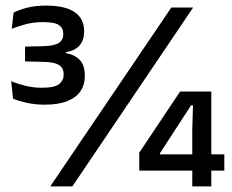

<svg xmlns="http://www.w3.org/2000/svg" viewBox="-20 -666 830 686"><path d="M140 -292Q104.5 -292 74.2 -299Q44 -306 26.5 -313.5L20 -376Q41 -367 69.5 -359.8Q98 -352.5 129.5 -352.5Q175.5 -352.5 191.5 -365.8Q207.5 -379 207.5 -399V-401.5Q207.5 -411.5 203.8 -419.5Q200 -427.5 191.8 -433Q183.5 -438.5 169.8 -441.5Q156 -444.5 135.5 -445L69.5 -446.5V-499.5L135.5 -501Q173.5 -502 189.8 -512.5Q206 -523 206 -543V-546Q206 -565.5 190.8 -576.2Q175.5 -587 134 -587Q99.5 -587 71 -579.2Q42.5 -571.5 22 -563L28.5 -621Q48 -631 77.2 -638.5Q106.5 -646 144 -646Q212.5 -646 246.5 -622.8Q280.5 -599.5 280.5 -555.5V-552Q280.5 -522.5 264.5 -503.8Q248.5 -485 215 -479.5V-471.5L212.5 -477Q248.5 -470.5 265.8 -451Q283 -431.5 283 -397V-392.5Q283 -363.5 268 -340.8Q253 -318 221.2 -305Q189.5 -292 140 -292ZM238.5 0H159.5L592 -639H670ZM735 0H667V-204L669.5 -289.5H662.5L551.5 -118.5V-94.5L518 -114.5H781.5V-56.5H477.5V-120.5L623.5 -339H735Z"/></svg>

Font: Anek Kannada Medium Medium
Style: Regular
Weight: 500
Version: Version 1.003